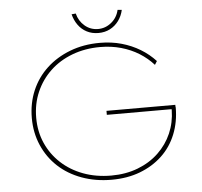

<svg xmlns="http://www.w3.org/2000/svg" viewBox="-58 -935 1060 1006"><g transform="rotate(-5 471.5 -432.0)"><path d="M489 10Q404 10 332 -16.5Q260 -43 208.5 -91Q157 -139 128.5 -205Q100 -271 100 -348Q100 -426 128 -492Q156 -558 208 -606.5Q260 -655 331.5 -682.5Q403 -710 489 -710Q550 -710 603 -695Q656 -680 700.5 -653Q745 -626 779 -589L767 -570Q735 -606 692.5 -632.5Q650 -659 598.5 -673.5Q547 -688 489 -688Q409 -688 341.5 -662.5Q274 -637 225.5 -591Q177 -545 150 -483Q123 -421 123 -348Q123 -275 150 -214Q177 -153 226 -107.5Q275 -62 342 -37Q409 -12 489 -12Q566 -12 629.5 -36.5Q693 -61 738.5 -104.5Q784 -148 808.5 -204.5Q833 -261 834 -326L833 -339L843 -331H493V-352H855Q855 -348 855 -345Q855 -342 855.5 -340.5Q856 -339 856 -338Q856 -262 830 -197.5Q804 -133 755 -87Q706 -41 639 -15.5Q572 10 489 10ZM487 -762Q453 -762 426 -776Q399 -790 381 -815Q363 -840 355 -872L377 -874Q387 -834 417 -808.5Q447 -783 487 -783Q526 -783 557 -808.5Q588 -834 597 -874L619 -872Q612 -840 593.5 -815Q575 -790 548 -776Q521 -762 487 -762Z"/></g></svg>

Font: Lexend Giga Thin
Style: Regular
Weight: 250
Version: Version 1.007